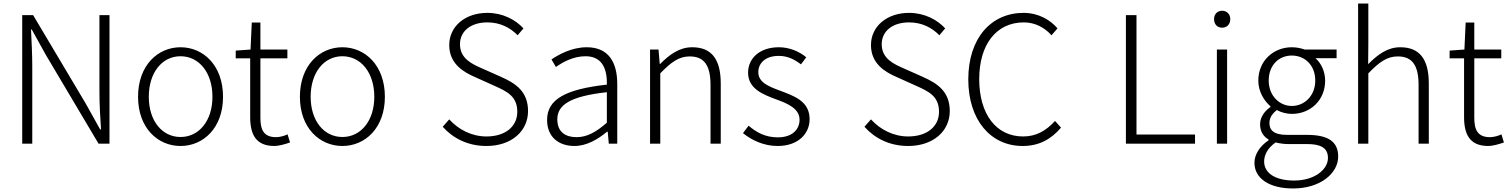

<svg xmlns="http://www.w3.org/2000/svg" viewBox="-20 -815 8563 1089"><path d="M106 0H163V-437C163 -509 159 -578 156 -648H160L241 -502L539 0H601V-729H544V-297C544 -226 548 -152 553 -81H548L466 -228L168 -729H106Z M1004 13C1133 13 1245 -89 1245 -266C1245 -444 1133 -547 1004 -547C875 -547 763 -444 763 -266C763 -89 875 13 1004 13ZM1004 -38C899 -38 824 -130 824 -266C824 -403 899 -496 1004 -496C1109 -496 1185 -403 1185 -266C1185 -130 1109 -38 1004 -38Z M1536 13C1560 13 1594 4 1625 -7L1611 -53C1593 -44 1566 -37 1546 -37C1475 -37 1457 -80 1457 -147V-484H1610V-534H1457V-687H1408L1401 -534L1317 -528V-484H1399V-151C1399 -53 1431 13 1536 13Z M1922 13C2051 13 2163 -89 2163 -266C2163 -444 2051 -547 1922 -547C1793 -547 1681 -444 1681 -266C1681 -89 1793 13 1922 13ZM1922 -38C1817 -38 1742 -130 1742 -266C1742 -403 1817 -496 1922 -496C2027 -496 2103 -403 2103 -266C2103 -130 2027 -38 1922 -38Z M2739 13C2882 13 2975 -72 2975 -185C2975 -296 2905 -342 2822 -379L2714 -427C2660 -451 2589 -481 2589 -564C2589 -639 2651 -688 2744 -688C2816 -688 2873 -659 2916 -615L2949 -654C2904 -703 2832 -742 2744 -742C2620 -742 2528 -667 2528 -559C2528 -452 2611 -405 2676 -377L2785 -328C2856 -296 2914 -269 2914 -181C2914 -98 2847 -41 2739 -41C2657 -41 2581 -79 2528 -138L2491 -96C2549 -31 2633 13 2739 13Z M3238 13C3307 13 3370 -24 3423 -68H3427L3433 0H3481V-338C3481 -456 3436 -547 3308 -547C3222 -547 3148 -505 3108 -478L3133 -435C3171 -462 3231 -496 3301 -496C3402 -496 3424 -414 3422 -335C3188 -309 3083 -252 3083 -135C3083 -35 3152 13 3238 13ZM3250 -37C3190 -37 3141 -64 3141 -138C3141 -219 3212 -269 3422 -292V-119C3360 -65 3309 -37 3250 -37Z M3667 0H3725V-399C3787 -463 3831 -495 3892 -495C3975 -495 4010 -443 4010 -333V0H4068V-341C4068 -478 4017 -547 3906 -547C3833 -547 3777 -505 3724 -452H3722L3715 -534H3667Z M4390 13C4508 13 4572 -57 4572 -139C4572 -242 4483 -271 4401 -302C4339 -325 4281 -348 4281 -406C4281 -454 4318 -498 4397 -498C4449 -498 4487 -477 4523 -450L4553 -490C4514 -523 4457 -547 4398 -547C4285 -547 4223 -481 4223 -403C4223 -311 4308 -279 4386 -250C4447 -228 4515 -199 4515 -136C4515 -81 4474 -36 4392 -36C4320 -36 4271 -64 4226 -102L4194 -60C4243 -20 4312 13 4390 13Z M5131 13C5274 13 5367 -72 5367 -185C5367 -296 5297 -342 5214 -379L5106 -427C5052 -451 4981 -481 4981 -564C4981 -639 5043 -688 5136 -688C5208 -688 5265 -659 5308 -615L5341 -654C5296 -703 5224 -742 5136 -742C5012 -742 4920 -667 4920 -559C4920 -452 5003 -405 5068 -377L5177 -328C5248 -296 5306 -269 5306 -181C5306 -98 5239 -41 5131 -41C5049 -41 4973 -79 4920 -138L4883 -96C4941 -31 5025 13 5131 13Z M5780 13C5875 13 5942 -26 5998 -91L5964 -129C5912 -72 5856 -41 5783 -41C5630 -41 5534 -168 5534 -366C5534 -564 5632 -688 5787 -688C5852 -688 5905 -658 5944 -615L5978 -654C5939 -700 5872 -742 5786 -742C5601 -742 5472 -598 5472 -365C5472 -133 5600 13 5780 13Z M6366 0H6758V-52H6426V-729H6366Z M6882 0H6940V-534H6882ZM6912 -658C6938 -658 6958 -676 6958 -707C6958 -735 6938 -754 6912 -754C6885 -754 6866 -735 6866 -707C6866 -676 6885 -658 6912 -658Z M7314 254C7470 254 7570 167 7570 73C7570 -12 7513 -50 7393 -50H7280C7202 -50 7180 -79 7180 -117C7180 -151 7200 -173 7222 -191C7246 -177 7279 -169 7307 -169C7413 -169 7496 -247 7496 -357C7496 -411 7473 -457 7441 -485H7561V-534H7380C7363 -540 7338 -547 7307 -547C7203 -547 7117 -470 7117 -358C7117 -293 7152 -241 7186 -212V-208C7160 -191 7127 -156 7127 -110C7127 -68 7147 -40 7175 -24V-19C7125 14 7095 62 7095 108C7095 198 7181 254 7314 254ZM7307 -214C7237 -214 7176 -272 7176 -358C7176 -447 7235 -500 7307 -500C7380 -500 7440 -446 7440 -358C7440 -272 7379 -214 7307 -214ZM7320 209C7212 209 7150 166 7150 101C7150 65 7169 25 7215 -7C7243 0 7270 2 7282 2H7392C7470 2 7512 23 7512 81C7512 145 7438 209 7320 209Z M7683 0H7741V-399C7803 -463 7847 -495 7908 -495C7991 -495 8026 -443 8026 -333V0H8084V-341C8084 -478 8033 -547 7922 -547C7849 -547 7794 -505 7740 -451L7741 -568V-795H7683Z M8421 13C8445 13 8479 4 8510 -7L8496 -53C8478 -44 8451 -37 8431 -37C8360 -37 8342 -80 8342 -147V-484H8495V-534H8342V-687H8293L8286 -534L8202 -528V-484H8284V-151C8284 -53 8316 13 8421 13Z"/></svg>

Font: Noto Sans SC Light
Style: Regular
Weight: 300
Designer: Ryoko NISHIZUKA 西塚涼子 (kana, bopomofo & ideographs); Paul D. Hunt (Latin, Greek & Cyrillic); Sandoll Communications 산돌커뮤니
Foundry: Adobe
Version: Version 2.004;hotconv 1.0.118;makeotfexe 2.5.65603